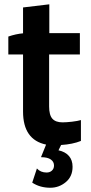

<svg xmlns="http://www.w3.org/2000/svg" viewBox="-20 -675 425 899"><path d="M215.8 204.1Q167 204.1 130.9 180.2L152.8 113.8Q169.9 132.8 198.2 132.8Q213.4 132.8 223.1 123.8Q232.9 114.7 232.9 100.1Q232.9 82.5 218 71.8Q203.1 61 171.9 61L195.8 2Q87.9 -20.5 87.9 -152.8V-419.9H19V-503.9Q54.7 -516.1 87.9 -519V-640.1L210.9 -654.8V-520H354V-419.9H210V-176.8Q210 -136.2 225.3 -119.1Q240.7 -102.1 272.9 -102.1Q291 -102.1 317.6 -105.2Q344.2 -108.4 358.9 -112.8V-15.1Q320.3 0.5 266.1 3.9L253.9 28.8Q285.6 35.6 302.7 55.2Q319.8 74.7 319.8 106Q319.8 151.4 288.1 177.7Q256.3 204.1 215.8 204.1Z"/></svg>

Font: Fixel Text SemiBold
Style: Regular
Weight: 600
Width: 4
Designer: AlfaBravo + MacPaw
Foundry: Kyrylo Tkachov, Marchela Mozhyna, Serhii Makarenko, Maria Weinstein, Zakhar Kryvoshyya
Version: Version 1.211